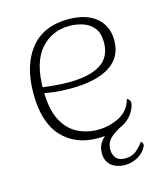

<svg xmlns="http://www.w3.org/2000/svg" viewBox="-102 -592 705 823"><g transform="rotate(-15 250.0 -180.5)"><path d="M270 12Q169 12 110 -52.5Q51 -117 51 -245Q51 -369 109 -441.5Q167 -514 278 -514Q329 -514 366 -498Q403 -482 424 -451Q445 -420 445 -375Q445 -300 384 -262Q323 -224 210 -224Q168 -224 134.5 -228.5Q101 -233 70 -238L71 -265Q99 -259 139 -255.5Q179 -252 212 -252Q256 -252 291 -259.5Q326 -267 350.5 -282Q375 -297 387.5 -321.5Q400 -346 400 -378Q400 -420 381.5 -443Q363 -466 334 -475.5Q305 -485 275 -485Q196 -485 146 -427.5Q96 -370 96 -251Q96 -164 121.5 -114.5Q147 -65 189 -44Q231 -23 278 -23Q330 -23 374.5 -46Q419 -69 432 -119Q441 -115 445 -105.5Q449 -96 440 -74Q421 -30 375 -9Q329 12 270 12ZM351 153Q331 153 311.5 145.5Q292 138 280 121Q268 104 268 79Q268 49 284 28Q300 7 325 -8Q350 -23 376 -31L387 -15Q348 3 327.5 23Q307 43 307 73Q307 96 320 111Q333 126 359 126Q391 126 412 107.5Q433 89 442 74Q447 78 449.5 82.5Q452 87 450 94Q437 122 410 137.5Q383 153 351 153Z"/></g></svg>

Font: Arima ExtraLight
Style: Regular
Weight: 250
Designer: Joana Correia and Natanael Gama
Foundry: NDISCOVER
Version: Version 1.101;gftools[0.9.23]